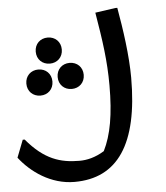

<svg xmlns="http://www.w3.org/2000/svg" viewBox="-87 -486 686 792"><g transform="rotate(-5 256.0 -90.0)"><path d="M428 -440H420L336 -428C356 -309 368 -226 368 -124C368 -4 353 80 321 144C284 167 249 175 218 175C139 175 73 155 0 68H-8L-36 140C11 201 92 260 190 260C368 260 460 128 460 -148C460 -240 444 -350 428 -440ZM131 -235C162 -235 185 -257 185 -289C185 -321 162 -343 131 -343C100 -343 77 -321 77 -289C77 -257 100 -235 131 -235ZM158 -177C158 -145 181 -123 212 -123C243 -123 266 -145 266 -177C266 -209 243 -231 212 -231C181 -231 158 -209 158 -177ZM81 -107C112 -107 135 -129 135 -161C135 -193 112 -215 81 -215C50 -215 27 -193 27 -161C27 -129 50 -107 81 -107Z"/></g></svg>

Font: Kufam Arabic Latin Roman Normal
Style: Regular
Weight: 400
Designer: Wael Morcos & Artur Schmal
Version: Version 1.200;PS 001.200;hotconv 1.0.88;makeotf.lib2.5.64775